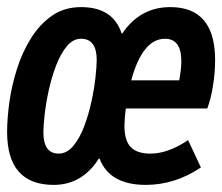

<svg xmlns="http://www.w3.org/2000/svg" viewBox="-22 -508 625 540"><path d="M129 12Q-2 12 -2 -137Q-2 -175 4.5 -221.5Q11 -268 26 -315Q41 -362 65.5 -401Q90 -440 124.5 -464Q159 -488 206 -488Q296 -488 320 -414H322Q372 -488 457 -488Q583 -488 583 -339Q583 -304 577 -266.5Q571 -229 561 -203H332Q330 -189 329 -176Q328 -163 328 -154Q328 -113 345.5 -94.5Q363 -76 401 -76Q451 -76 507 -114L543 -37Q470 12 388 12Q286 12 258 -62H256Q209 12 129 12ZM143 -76Q166 -76 184 -97.5Q202 -119 214.5 -152Q227 -185 235 -221.5Q243 -258 246.5 -290Q250 -322 250 -339Q250 -399 206 -399Q183 -399 165.5 -377.5Q148 -356 135.5 -323Q123 -290 115 -253.5Q107 -217 103.5 -185Q100 -153 100 -136Q100 -76 143 -76ZM347 -282H482Q488 -314 488 -336Q488 -399 442 -399Q379 -399 347 -282Z"/></svg>

Font: Sometype Mono
Style: Bold Italic
Weight: 700
Italic angle: -12°
Monospace: yes
Designer: Ryoichi Tsunekawa
Foundry: Dharma Type
Version: Version 1.000; ttfautohint (v1.8.3)